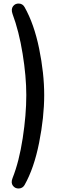

<svg xmlns="http://www.w3.org/2000/svg" viewBox="-20 -870 369 1076"><path d="M50.3 128.2Q87.3 35.2 107.3 -95.6Q127.4 -226.4 127.4 -337Q127.4 -441.7 106.8 -568.6Q86.3 -695.4 50.3 -791.7Q40.9 -818.5 53 -834.8Q65.2 -851.1 86 -850.1Q106.8 -849.1 117.5 -830.6Q171.1 -735.9 199.4 -597.4Q227.7 -459 227.7 -337Q227.7 -213.4 199.2 -70.1Q170.7 73.1 117.5 167.1Q106.8 185.3 85.8 186.3Q64.8 187.3 52.3 170.8Q39.9 154.3 50.3 128.2Z"/></svg>

Font: SN Pro Thin
Style: Regular
Weight: 200
Designer: Tobias Whetton
Foundry: Supernotes
Version: Version 1.003;Glyphs 3.3 (3324)